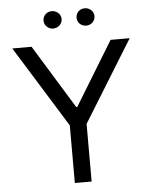

<svg xmlns="http://www.w3.org/2000/svg" viewBox="-60 -953 790 1002"><g transform="rotate(-5 335.0 -452.0)"><path d="M27 -728 291 -302V0H379V-302L642 -728H542L338 -394H333L128 -728ZM202 -859C202 -833 223 -813 249 -813C275 -813 297 -833 297 -859C297 -884 275 -904 249 -904C223 -904 202 -884 202 -859ZM375 -859C375 -833 395 -813 422 -813C448 -813 469 -833 469 -859C469 -884 448 -904 422 -904C395 -904 375 -884 375 -859Z"/></g></svg>

Font: Wafeq
Style: Regular
Weight: 400
Designer: Rasmus Andersson & Azza Alameddine
Foundry: Google & TypeTogether
Version: Version 3.000;FEAKit 1.0